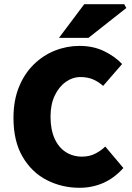

<svg xmlns="http://www.w3.org/2000/svg" viewBox="-20 -880 626 912"><path d="M358 12Q274 12 202.5 -24.5Q131 -61 87.5 -135Q44 -209 44 -320Q44 -402 69.5 -465.5Q95 -529 139.5 -573Q184 -617 240.5 -639.5Q297 -662 358 -662Q423 -662 474.5 -637Q526 -612 560 -576L470 -472Q446 -493 420.5 -503.5Q395 -514 362 -514Q325 -514 292.5 -491Q260 -468 240 -426Q220 -384 220 -326Q220 -265 239 -222.5Q258 -180 292 -158Q326 -136 370 -136Q405 -136 433 -150.5Q461 -165 480 -184L566 -82Q523 -34 470.5 -11Q418 12 358 12ZM260 -700 380 -860H570L580 -842L400 -700Z"/></svg>

Font: Source Sans 3 Black
Style: Regular
Weight: 900
Designer: Paul D. Hunt
Foundry: Adobe
Version: Version 3.046;hotconv 1.0.118;makeotfexe 2.5.65603